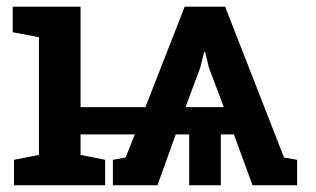

<svg xmlns="http://www.w3.org/2000/svg" viewBox="-20 -548 934 568"><path d="M21.5 0V-75.2L95.2 -89.8V-438L17.6 -452.6V-528.3H218.3V-231H410.2L526.4 -528.3H646L820.3 -82L858.9 -75.2V0H727.1L671.9 -150.4H633.3V0H539.6V-150.4H500L445.8 0H314V-75.2L351.6 -82L378.9 -150.4H218.3V-89.8L291 -75.2V0ZM528.8 -231H642.1L598.1 -347.7L586.9 -394H584L572.3 -347.7Z"/></svg>

Font: Roboto Slab Medium
Style: Regular
Weight: 500
Designer: Google
Version: Version 2.001; ttfautohint (v1.8.3)